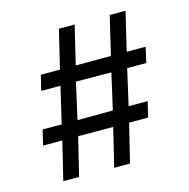

<svg xmlns="http://www.w3.org/2000/svg" viewBox="-98 -770 824 839"><g transform="rotate(-15 314.0 -350.0)"><path d="M87 -26 129 -199H42L58 -267.5H144.5L183 -432H96L112.5 -500.5H199L241 -674.5H312L270.5 -500.5H429.5L471 -675H542.5L501 -500.5H586.5L571 -431H484.5L447.5 -268.5H533.5L517 -198.5H431L388.5 -25H317L359 -198.5L200.5 -199L158.5 -26ZM216 -267.5 376 -268.5 413 -431 253 -432Z"/></g></svg>

Font: Geologica Light
Style: Regular
Weight: 300
Designer: Sindre Bremnes, Frode Helland
Foundry: Monokrom Skriftforlag AS
Version: Version 1.010; ttfautohint (v1.8.4.7-5d5b);gftools[0.9.28]